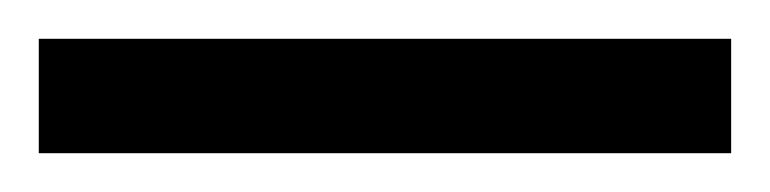

<svg xmlns="http://www.w3.org/2000/svg" viewBox="-23 63 397 99"><path d="M-3 142H354V83H-3Z"/></svg>

Font: Noto Serif Lao ExtraCondensed ExtraLight
Style: Regular
Weight: 200
Width: 2
Designer: Monotype Design Team
Foundry: Monotype Imaging Inc.
Version: Version 2.003